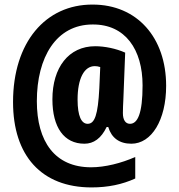

<svg xmlns="http://www.w3.org/2000/svg" viewBox="-20 -742 783 839"><path d="M706 -367C706 -578 579 -722 385 -722C179 -723 37 -557 37 -296C37 -62 161 77 380 77C452 77 514 64 571 38V-56C510 -29 439 -11 378 -11C220 -11 141 -123 141 -300C141 -491 225 -635 385 -635C528 -636 603 -525 603 -369C603 -245 581 -201 548 -201C529 -201 517 -217 517 -248C517 -266 518 -287 519 -306L527 -512C487 -530 437 -540 396 -540C280 -540 209 -447 209 -308C209 -185 260 -114 349 -114C389 -114 422 -137 446 -187H453C467 -140 501 -114 554 -114C642 -114 706 -217 706 -367ZM319 -307C319 -399 348 -453 394 -453C402 -453 409 -452 418 -449L414 -356C408 -240 394 -201 363 -201C336 -201 319 -234 319 -307Z"/></svg>

Font: Noto Sans Arabic UI XCn XBd
Style: Regular
Weight: 800
Width: 2
Designer: Monotype Design Team, Nadine Chahine and Nizar Qandah
Foundry: Monotype Imaging Inc.
Version: Version 2.010